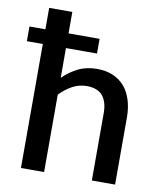

<svg xmlns="http://www.w3.org/2000/svg" viewBox="-91 -807 735 874"><g transform="rotate(10 276.5 -370.0)"><path d="M172.4 -573.2V-435.5Q202.6 -465.8 241.7 -485.4Q279.8 -504.4 329.1 -504.4Q371.1 -504.4 402.8 -490.7Q435.1 -476.6 457 -451.2Q477.5 -427.2 489.3 -390.1Q500.5 -354 500.5 -311.5V0H393.1V-311.5Q393.1 -363.3 369.6 -391.6Q345.7 -419.4 296.9 -419.4Q260.7 -419.4 230.5 -402.8Q198.2 -385.3 172.4 -357.9V0H65.4V-573.2H-8.3V-641.1H65.4V-740.2H172.4V-641.1H315.9V-573.2Z"/></g></svg>

Font: Lato-SemiBold
Style: Regular
Weight: 500
Designer: Lukasz Dziedzic with Adam Twardoch and Botio Nikoltchev
Foundry: tyPoland Lukasz Dziedzic
Version: ""